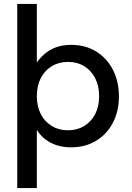

<svg xmlns="http://www.w3.org/2000/svg" viewBox="-20 -740 676 980"><path d="M68 220V-720H168V-421Q184 -444 208 -465Q232 -486 265.5 -498.5Q299 -511 344 -511Q416 -511 471 -477Q526 -443 556.5 -383.5Q587 -324 587 -248Q587 -173 556.5 -114Q526 -55 470.5 -21.5Q415 12 343 12Q284 12 239 -11.5Q194 -35 168 -77V220ZM327 -75Q374 -75 410 -97Q446 -119 466 -158Q486 -197 486 -249Q486 -301 466 -340.5Q446 -380 410 -402Q374 -424 327 -424Q280 -424 244 -402Q208 -380 188 -341Q168 -302 168 -249Q168 -197 188 -158Q208 -119 244 -97Q280 -75 327 -75Z"/></svg>

Font: DM Sans 20pt Medium
Style: Regular
Weight: 500
Version: Version 4.004;gftools[0.9.30]